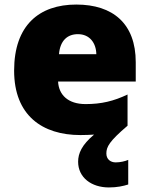

<svg xmlns="http://www.w3.org/2000/svg" viewBox="-20 -583 658 843"><path d="M447 91C447 62 459 38 540 -31V-168C479 -139 425 -126 356 -126C278 -126 238 -167 235 -225H576V-310C576 -479 476 -563 315 -563C152 -563 42 -472 42 -273C42 -76 166 10 333 10C355 10 375 9 393 8C339 53 323 91 323 127C323 197 382 240 458 240C494 240 521 234 543 227V119C529 125 508 130 488 130C465 130 447 116 447 91ZM322 -433C374 -433 402 -394 403 -345H239C244 -406 277 -433 322 -433Z"/></svg>

Font: Noto Sans Kannada Black
Style: Regular
Weight: 900
Designer: Jelle Bosma - Monotype Design Team
Foundry: Monotype Imaging Inc.
Version: Version 2.005